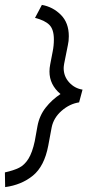

<svg xmlns="http://www.w3.org/2000/svg" viewBox="-52 -606 382 784"><path d="M208 -328Q208 -334 210 -346L225 -421Q229 -438 229 -458Q229 -513 196.5 -545.5Q164 -578 119 -586L91 -533Q131 -523 149.5 -504.5Q168 -486 168 -445Q168 -419 163 -395L153 -343Q150 -328 150 -314Q150 -260 195 -222Q160 -199 134.5 -166.5Q109 -134 101 -91L90 -30Q80 17 64 42.5Q48 68 26 79Q4 90 -32 98L-31 158Q36 149 82.5 111Q129 73 145 -11L159 -86Q167 -125 199.5 -153.5Q232 -182 271 -188L285 -240Q253 -245 230.5 -269.5Q208 -294 208 -328Z"/></svg>

Font: Cambay Devanagari
Style: Italic
Weight: 400
Italic angle: -11°
Designer: Pooja Saxena
Foundry: Pooja Saxena
Version: Version 1.018;PS 001.018;hotconv 1.0.70;makeotf.lib2.5.58329